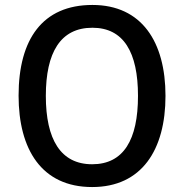

<svg xmlns="http://www.w3.org/2000/svg" viewBox="-20 -745 743 775"><path d="M648 -358C648 -576 552 -725 353 -725C152 -725 55 -587 55 -359C55 -142 148 10 352 10C552 10 648 -140 648 -358ZM165 -358C165 -533 224 -633 353 -633C479 -633 537 -534 537 -358C537 -181 479 -82 352 -82C225 -82 165 -182 165 -358Z"/></svg>

Font: Noto Sans Khmer SemiCondensed Medium
Style: Regular
Weight: 500
Width: 4
Designer: Danh Hong and the Monotype Design Team
Foundry: Monotype Imaging Inc.
Version: Version 2.004